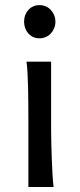

<svg xmlns="http://www.w3.org/2000/svg" viewBox="-20 -743 316 763"><path d="M75.7 -656.7Q75.7 -670.4 80.1 -682.4Q84.5 -694.3 92.5 -703.4Q100.6 -712.4 111.8 -717.5Q123 -722.7 136.7 -722.7Q150.4 -722.7 162.1 -717.5Q173.8 -712.4 182.1 -703.4Q190.4 -694.3 195.3 -682.4Q200.2 -670.4 200.2 -656.7Q200.2 -643.1 195.3 -631.1Q190.4 -619.1 182.1 -610.1Q173.8 -601.1 162.1 -595.9Q150.4 -590.8 136.7 -590.8Q123 -590.8 111.8 -595.9Q100.6 -601.1 92.5 -610.1Q84.5 -619.1 80.1 -631.1Q75.7 -643.1 75.7 -656.7ZM183.1 -231.9Q183.1 -208.5 183.8 -176.5Q184.6 -144.5 185.8 -111.8Q187 -79.1 188.7 -49.3Q190.4 -19.5 192.9 0H92.8V-258.8Q92.8 -294.4 92.5 -329.1Q92.3 -363.8 91.6 -394.8Q90.8 -425.8 89.4 -452.4Q87.9 -479 85.4 -498H183.1Z"/></svg>

Font: Andika Afr
Style: Regular
Weight: 400
Designer: Victor Gaultney, Annie Olsen, Julie Remington, Don Collingsworth, Eric Hays, Becca Hirsbrunner
Foundry: SIL International
Version: Version 5.000